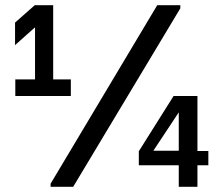

<svg xmlns="http://www.w3.org/2000/svg" viewBox="-20 -720 861 740"><path d="M39 -350V-414H115V-613H113L38 -546V-633L114 -700H185V-414H253V-350ZM675 -688 262 0H175V-12L586 -700H675ZM783 -138V-83H741V0H669V-83H515V-137L649 -350H741V-138ZM669 -287 571 -139H669Z"/></svg>

Font: Be Vietnam Medium
Style: Regular
Weight: 500
Designer: Gabriel Lam
Foundry: TypeRant
Version: Version 4.000